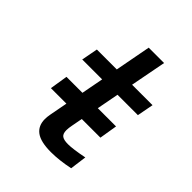

<svg xmlns="http://www.w3.org/2000/svg" viewBox="-208 -881 1016 1016"><g transform="rotate(45 300.0 -372.5)"><path d="M194.5 -95.5Q194.5 -111.5 198.5 -133L217.5 -233.5H101.5L117.5 -334H237L260.5 -458H111.5L129 -550H278L316 -751H431L392.5 -550H545.5L528 -458H375.5L352 -334H488.5L472 -233.5H332.5L321 -172.5Q316.5 -150 316.5 -134.5Q316.5 -107.5 330.2 -97.5Q344 -87.5 375 -87.5Q412 -87.5 489.5 -103L477 -9.5Q401.5 6 341 6Q264 6 229.2 -19.8Q194.5 -45.5 194.5 -95.5Z"/></g></svg>

Font: JuliaMono SemiBoldItalic
Style: Regular
Weight: 600
Italic angle: -9°
Monospace: yes
Designer: cormullion
Foundry: corm
Version: Version 0.049; ttfautohint (v1.8.4)